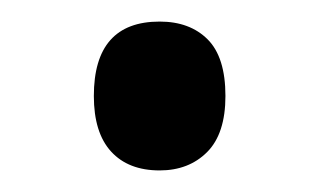

<svg xmlns="http://www.w3.org/2000/svg" viewBox="-20 -146 296 178"><path d="M67 -57Q67 -126 128 -126Q156 -126 172.5 -109.5Q189 -93 189 -57Q189 -22 172 -5Q155 12 128 12Q99 12 83 -5.5Q67 -23 67 -57Z"/></svg>

Font: Noto Sans Telugu ExtraCondensed Medium
Style: Regular
Weight: 500
Width: 2
Designer: Jelle Bosma - Monotype Design Team
Foundry: Monotype Imaging Inc.
Version: Version 2.005; ttfautohint (v1.8.4.7-5d5b)